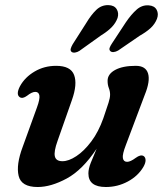

<svg xmlns="http://www.w3.org/2000/svg" viewBox="-20 -738 656 770"><path d="M555.5 -112.5Q563.5 -107.5 563.8 -95.8Q564 -84 555 -68.5Q533.5 -32 492.5 -10Q451.5 12 404.5 12Q334.5 12 334.5 -42.5Q334.5 -61 344 -85Q353.5 -109 367.5 -141.5Q311 -56.5 247.8 -22.2Q184.5 12 131 12Q65.5 12 54.8 -32.5Q44 -77 71 -149L128 -306.5Q140.5 -340.5 138 -355Q135.5 -369.5 121.5 -369.5Q108 -369.5 88.5 -354Q71 -341 59.5 -348Q43 -359 60 -392Q80 -428.5 118.8 -451.2Q157.5 -474 205 -474Q263.5 -474 277.2 -437.2Q291 -400.5 268.5 -337L211 -173.5Q195.5 -130.5 200 -111Q204.5 -91.5 230.5 -91.5Q255.5 -91.5 286.2 -111.8Q317 -132 346 -170.5Q375 -209 394.5 -264Q409 -306 415.2 -325.8Q421.5 -345.5 421.5 -358.5Q421.5 -372 416.5 -384.8Q411.5 -397.5 411.5 -414Q411.5 -441 441.8 -457.5Q472 -474 524.5 -474Q564.5 -474 573.8 -443.2Q583 -412.5 560.5 -357.5L485 -157Q470 -118.5 472.8 -103.8Q475.5 -89 490 -89Q503 -89 524.5 -105Q543.5 -119 555.5 -112.5ZM326 -646Q345.5 -678.5 366 -698.2Q386.5 -718 414.5 -717.5Q438 -717 447.8 -701.5Q457.5 -686 451.5 -666Q444 -645.5 428 -629Q412 -612.5 384.5 -595.5L298.5 -534Q290 -528.5 280.8 -527.2Q271.5 -526 266.5 -530.5Q261.5 -535.5 263.8 -543.2Q266 -551 271.5 -560.5ZM485 -649Q506.5 -680.5 528 -699.5Q549.5 -718.5 576.5 -716.5Q599.5 -715 608.2 -698.8Q617 -682.5 609.5 -662.5Q601.5 -642 584.8 -626.2Q568 -610.5 540 -594.5L454 -535.5Q444.5 -530 435.5 -529.2Q426.5 -528.5 422 -533.5Q417 -539 419.8 -546.5Q422.5 -554 428.5 -563Z"/></svg>

Font: Fraunces 9pt Soft SemiBold
Style: Italic
Weight: 600
Italic angle: -16°
Version: Version 1.000;[b76b70a41]